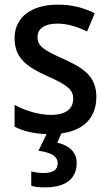

<svg xmlns="http://www.w3.org/2000/svg" viewBox="-20 -569 475 829"><path d="M311 134C311 86 276 58 227 47L245 7C341 -6 396 -60 396 -151C396 -238 342 -275 255 -314C168 -353 142 -370 142 -409C142 -445 172 -467 228 -467C273 -467 315 -453 356 -433L389 -512C340 -536 289 -549 230 -549C117 -549 43 -496 43 -404C43 -318 95 -281 185 -240C275 -201 296 -179 296 -143C296 -100 266 -73 199 -73C145 -73 85 -93 43 -116V-22C80 -3 124 8 181 10L146 82C198 89 229 104 229 136C229 165 208 178 168 178C151 178 129 175 115 171V233C129 238 150 240 173 240C266 240 311 202 311 134Z"/></svg>

Font: Noto Sans Arabic UI SmCn Md
Style: Regular
Weight: 500
Width: 4
Designer: Monotype Design Team, Nadine Chahine and Nizar Qandah
Foundry: Monotype Imaging Inc.
Version: Version 2.010